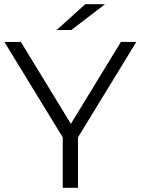

<svg xmlns="http://www.w3.org/2000/svg" viewBox="-20 -901 675 921"><path d="M281 -242V0H354V-242L634 -700H560L320 -307L80 -700H1ZM322 -757 484 -881H389L252 -757Z"/></svg>

Font: Malon Grotesk
Style: Regular
Weight: 400
Designer: Julieta Ulanovsky
Foundry: Julieta Ulanovsky
Version: Version 7.200